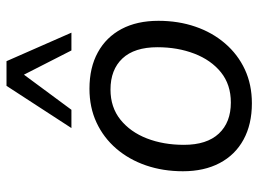

<svg xmlns="http://www.w3.org/2000/svg" viewBox="-123 -670 802 596"><g transform="rotate(-90 278.0 -372.0)"><path d="M255.3 8.9Q190.2 8.9 142.7 -17Q95.2 -42.9 69.8 -91.1Q44.4 -139.2 44.4 -205.2Q44.4 -266.9 62.5 -319.7Q80.6 -372.4 114.6 -412Q148.7 -451.6 195.6 -473.4Q242.5 -495.3 300.5 -495.3Q366.2 -495.3 413.4 -469.3Q460.7 -443.4 486.1 -395.5Q511.4 -347.6 511.4 -281.2Q511.4 -219.4 493.3 -166.7Q475.3 -114 441.2 -74.4Q407.2 -34.8 360.3 -12.9Q313.4 8.9 255.3 8.9ZM257.8 -56.4Q313.3 -56.4 351.5 -87.1Q389.6 -117.9 409.5 -169.8Q429.4 -221.7 429.4 -284.1Q429.4 -355.8 394.6 -392.9Q359.7 -430 298 -430Q243 -430 204.6 -399.2Q166.3 -368.4 146.3 -317Q126.4 -265.7 126.4 -202.2Q126.4 -131 161.3 -93.7Q196.1 -56.4 257.8 -56.4ZM178.5 -551.3 309.5 -752.8H386.1L474.6 -551.3H419.4L344.2 -698.7L235.2 -551.3Z"/></g></svg>

Font: Nunito Sans 12pt ExtraLight
Style: Italic
Weight: 200
Italic angle: -9°
Designer: Vernon Adams
Foundry: Vernon Adams
Version: Version 3.101;gftools[0.9.27]